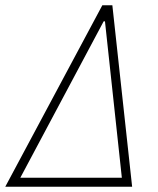

<svg xmlns="http://www.w3.org/2000/svg" viewBox="-38 -708 600 728"><path d="M-18 0 350 -688H388L463 0ZM39 -34H424L360 -627H355Z"/></svg>

Font: Saira SemiCondensed Thin
Style: Italic
Weight: 250
Width: 4
Italic angle: -12°
Designer: Hector Gatti with collaboration of the Omnibus-Type team
Foundry: Omnibus-Type
Version: Version 1.101